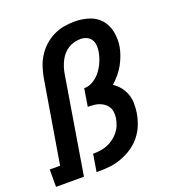

<svg xmlns="http://www.w3.org/2000/svg" viewBox="-141 -850 876 957"><g transform="rotate(-20 296.5 -371.5)"><path d="M-7 0V-92H48L121 -530Q126 -558 135 -586Q144 -614 160 -639.5Q176 -665 198.5 -685.5Q221 -706 248 -719.5Q275 -733 304 -738Q333 -743 361 -743Q400 -743 436.5 -731.5Q473 -720 497 -692.5Q521 -665 528.5 -626.5Q536 -588 530 -550Q526 -527 517.5 -503.5Q509 -480 497 -458.5Q485 -437 468.5 -417Q452 -397 433 -381Q453 -368 468 -349.5Q483 -331 491.5 -308Q500 -285 500.5 -259.5Q501 -234 497 -208Q492 -178 480.5 -148.5Q469 -119 449 -93.5Q429 -68 402 -49.5Q375 -31 345 -19.5Q315 -8 285 -4Q255 0 224 0H208L223 -92H224Q243 -92 261.5 -94.5Q280 -97 298 -104Q316 -111 332.5 -123Q349 -135 361.5 -150.5Q374 -166 381 -184Q388 -202 391 -220Q393 -236 391.5 -251Q390 -266 382.5 -278.5Q375 -291 363.5 -299.5Q352 -308 338 -313Q324 -318 308.5 -319.5Q293 -321 278 -321L293 -414Q319 -414 342.5 -428.5Q366 -443 382 -464.5Q398 -486 408.5 -511Q419 -536 423 -561Q426 -578 424.5 -594.5Q423 -611 414.5 -624.5Q406 -638 390.5 -644.5Q375 -651 359 -651Q342 -651 325 -646.5Q308 -642 293 -632.5Q278 -623 266.5 -609.5Q255 -596 247 -580Q239 -564 234 -548Q229 -532 226 -515L141 0Z"/></g></svg>

Font: Iosevka Slab SmBdExObl
Style: Regular
Weight: 600
Width: 7
Italic angle: -9°
Monospace: yes
Designer: Belleve Invis
Foundry: Belleve Invis
Version: Version 11.1.0; ttfautohint (v1.8.3)